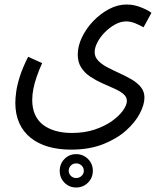

<svg xmlns="http://www.w3.org/2000/svg" viewBox="-20 -434 692 852"><path d="M48 22Q48 2 52 -27.5Q56 -57 68.5 -96Q81 -135 105 -182L167 -154Q153 -123 143 -94Q133 -65 128 -39.5Q123 -14 123 10Q123 46 135 73.5Q147 101 170 119Q193 137 225.5 146.5Q258 156 299 156Q355 156 400 141Q445 126 477 103Q509 80 526 56Q543 32 543 14Q543 -4 527.5 -17Q512 -30 487 -41Q462 -52 434 -64.5Q406 -77 381 -93.5Q356 -110 340.5 -134Q325 -158 325 -192Q325 -229 343.5 -268Q362 -307 393.5 -340Q425 -373 463.5 -393.5Q502 -414 542 -414Q574 -414 605.5 -401.5Q637 -389 652 -377L617 -313Q601 -322 580.5 -330.5Q560 -339 540 -339Q515 -339 490 -325Q465 -311 444.5 -290Q424 -269 412 -245.5Q400 -222 400 -203Q400 -181 416 -164.5Q432 -148 457 -135Q482 -122 510.5 -109Q539 -96 564 -81.5Q589 -67 605 -47.5Q621 -28 621 -1Q621 30 600.5 69.5Q580 109 539 145.5Q498 182 437 206Q376 230 295 230Q240 230 194.5 217Q149 204 116 177.5Q83 151 65.5 112Q48 73 48 22ZM318 398Q287 398 266 376.5Q245 355 245 324Q245 293 266 271.5Q287 250 318 250Q349 250 370.5 271.5Q392 293 392 324Q392 355 370.5 376.5Q349 398 318 398ZM318 356Q332 356 342 346.5Q352 337 352 324Q352 310 342 300.5Q332 291 318 291Q304 291 294.5 300.5Q285 310 285 324Q285 337 294.5 346.5Q304 356 318 356Z"/></svg>

Font: Noto Sans Arabic ExtraCondensed
Style: Regular
Weight: 400
Width: 2
Designer: Monotype Design Team, Nadine Chahine, Nizar Qandah and Khaled Hosny
Foundry: Monotype Imaging Inc.
Version: Version 2.012